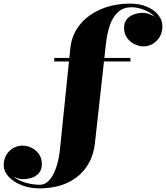

<svg xmlns="http://www.w3.org/2000/svg" viewBox="-268 -780 916 1060"><path d="M-52 260Q-102.5 260 -147.2 242.8Q-192 225.5 -219.8 196.2Q-247.5 167 -247.5 131Q-247.5 99.5 -233 75.2Q-218.5 51 -194.5 37.5Q-170.5 24 -143 24Q-118 24 -93.5 36Q-69 48 -53 70.8Q-37 93.5 -37 126Q-37 156 -52.2 174.2Q-67.5 192.5 -91.2 200.8Q-115 209 -141 209Q-164.5 209 -189 197.2Q-213.5 185.5 -230 167.8Q-246.5 150 -246.5 131H-227.5Q-227.5 157.5 -211 177.8Q-194.5 198 -167.8 212Q-141 226 -109.2 233Q-77.5 240 -47 240Q-19 240 3.5 215.5Q26 191 41.8 146Q57.5 101 63.5 40L120 -511.5Q127.5 -587 172.5 -643Q217.5 -699 290 -729.5Q362.5 -760 452.5 -760Q503 -760 542.8 -743Q582.5 -726 605.5 -697.8Q628.5 -669.5 628.5 -636Q628.5 -586.5 597.2 -555.2Q566 -524 524.5 -524Q499.5 -524 474.8 -536Q450 -548 433.5 -570.8Q417 -593.5 417 -626Q417 -656 432.5 -674.2Q448 -692.5 471.8 -700.8Q495.5 -709 520 -709Q542 -709 567 -698Q592 -687 609.8 -670.2Q627.5 -653.5 627.5 -636H608.5Q608.5 -659.5 594.2 -678.5Q580 -697.5 557 -711.2Q534 -725 507.8 -732.5Q481.5 -740 457.5 -740Q415 -740 386.2 -715.5Q357.5 -691 340.8 -646.2Q324 -601.5 317 -540L256 11.5Q247.5 86.5 208.8 142.5Q170 198.5 104 229.2Q38 260 -52 260ZM31.5 -440.5V-460H452V-440.5Z"/></svg>

Font: Bodoni Moda 11pt Black
Style: Regular
Weight: 900
Designer: Owen Earl
Foundry: indestructible type
Version: Version 2.004